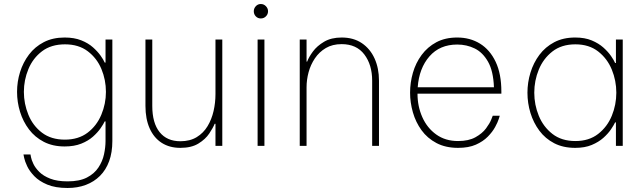

<svg xmlns="http://www.w3.org/2000/svg" viewBox="-20 -727 3209 957"><path d="M317 210Q256 210 215.5 193Q175 176 151 151Q127 126 115.5 101.5Q104 77 100.5 60Q97 43 97 43H132Q132 43 134.5 56.5Q137 70 146.5 90Q156 110 176 130Q196 150 230.5 163.5Q265 177 317 177Q376 177 413 158Q450 139 470.5 108Q491 77 498.5 42Q506 7 506 -24V-122H502Q496 -109 481.5 -88Q467 -67 443.5 -46Q420 -25 385 -11Q350 3 302 3Q243 3 198.5 -20Q154 -43 124.5 -82Q95 -121 80 -169.5Q65 -218 65 -269Q65 -320 80 -368Q95 -416 124.5 -455Q154 -494 198.5 -517Q243 -540 302 -540Q350 -540 385 -526Q420 -512 443.5 -491Q467 -470 481.5 -449.5Q496 -429 502 -415H506V-530H540V-24Q540 33 524 76.5Q508 120 478.5 149.5Q449 179 408 194.5Q367 210 317 210ZM303 -31Q371 -31 416.5 -65.5Q462 -100 485 -155Q508 -210 508 -269Q508 -329 485.5 -383Q463 -437 417.5 -471.5Q372 -506 304 -506Q235 -506 189.5 -471.5Q144 -437 121.5 -382.5Q99 -328 99 -269Q99 -210 121.5 -155Q144 -100 189.5 -65.5Q235 -31 303 -31Z M879 10Q825 10 786 -15Q747 -40 726 -87Q705 -134 705 -199V-530H739V-199Q739 -114 775.5 -68.5Q812 -23 879 -23Q927 -23 960.5 -43.5Q994 -64 1014.5 -98Q1035 -132 1044.5 -173.5Q1054 -215 1054 -258V-530H1088V0H1054V-110H1050Q1042 -90 1023 -61.5Q1004 -33 969 -11.5Q934 10 879 10Z M1298 0H1264V-530H1298ZM1280 -635Q1265 -635 1255 -645.5Q1245 -656 1245 -671Q1245 -685 1255 -696Q1265 -707 1280 -707Q1295 -707 1305.5 -696Q1316 -685 1316 -671Q1316 -656 1305.5 -645.5Q1295 -635 1280 -635Z M1508 0H1474V-530H1508V-420H1511Q1519 -442 1539.5 -470Q1560 -498 1595.5 -519Q1631 -540 1683 -540Q1742 -540 1783.5 -512Q1825 -484 1847 -435.5Q1869 -387 1869 -325V0H1835V-325Q1835 -404 1796 -455.5Q1757 -507 1683 -507Q1637 -507 1604 -487.5Q1571 -468 1549.5 -436Q1528 -404 1518 -366.5Q1508 -329 1508 -292Z M2263 10Q2201 10 2155.5 -14Q2110 -38 2081 -78Q2052 -118 2038 -167Q2024 -216 2024 -265Q2024 -315 2038 -364Q2052 -413 2081.5 -453Q2111 -493 2155 -516.5Q2199 -540 2259 -540Q2323 -540 2372.5 -509.5Q2422 -479 2450.5 -419Q2479 -359 2479 -270V-260H2061Q2061 -197 2085 -143Q2109 -89 2154.5 -56.5Q2200 -24 2263 -24Q2316 -24 2350 -43Q2384 -62 2402.5 -87Q2421 -112 2428.5 -131Q2436 -150 2436 -150H2471Q2471 -150 2466 -134Q2461 -118 2448 -94Q2435 -70 2411.5 -46Q2388 -22 2352 -6Q2316 10 2263 10ZM2062 -292H2442Q2439 -373 2412.5 -419.5Q2386 -466 2346 -485.5Q2306 -505 2259 -505Q2172 -505 2120.5 -446Q2069 -387 2062 -292Z M2847 -540Q2895 -540 2929.5 -525.5Q2964 -511 2987.5 -490Q3011 -469 3025.5 -448Q3040 -427 3046 -413H3050V-530H3084V0H3050V-117H3046Q3040 -104 3025.5 -82.5Q3011 -61 2987.5 -40Q2964 -19 2929.5 -4.5Q2895 10 2847 10Q2787 10 2742.5 -13Q2698 -36 2668.5 -75.5Q2639 -115 2624 -164Q2609 -213 2609 -265Q2609 -316 2624 -365Q2639 -414 2668.5 -453.5Q2698 -493 2742.5 -516.5Q2787 -540 2847 -540ZM2848 -506Q2779 -506 2733.5 -470.5Q2688 -435 2665.5 -380Q2643 -325 2643 -265Q2643 -205 2665.5 -150Q2688 -95 2733.5 -59.5Q2779 -24 2848 -24Q2916 -24 2961.5 -59.5Q3007 -95 3029.5 -150Q3052 -205 3052 -265Q3052 -325 3029.5 -380Q3007 -435 2961.5 -470.5Q2916 -506 2848 -506Z"/></svg>

Font: Be Vietnam Pro Variable Thin
Style: Regular
Weight: 100
Designer: Lam Bao, Tony Le, Vietanh Nguyen
Foundry: Yellow Type Foundry
Version: Version 1.002